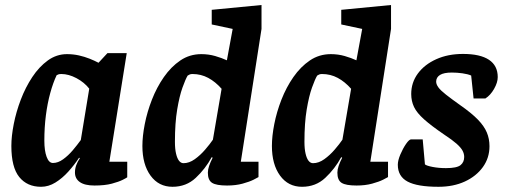

<svg xmlns="http://www.w3.org/2000/svg" viewBox="-20 -727 2002 759"><path d="M142.3 11.4Q87.3 11.4 56.1 -27.2Q24.9 -65.8 24.9 -150Q24.9 -188.8 34.4 -236.8Q43.8 -284.9 62.3 -333.4Q80.8 -381.9 107.7 -422.5Q134.6 -463.1 169 -488Q203.5 -513 244.8 -513Q269 -513 291.7 -508Q314.3 -502.9 334.2 -495Q354 -487.1 369.4 -478.9L404.8 -517H481L412.3 -87.7H483V-26.2Q481 -24.2 465.4 -16.3Q449.8 -8.4 422.2 -1Q394.5 6.4 353.3 6.4Q315.1 6.4 295.7 -7.2Q276.3 -20.7 276.3 -45.2Q276.3 -59.6 281.2 -73.5Q286.1 -87.4 295.7 -101.6L292.7 -103.6Q274 -75.1 250.1 -48.6Q226.2 -22.1 199 -5.4Q171.8 11.4 142.3 11.4ZM189.3 -82.7Q209.4 -82.7 229.5 -97.3Q249.7 -111.8 267.6 -132.9Q285.4 -154 299.4 -173.4L332.8 -376.5Q313.3 -401.5 282.3 -418Q251.3 -434.4 222.7 -434.4Q216.1 -434.4 211.8 -433.2Q207.4 -431.9 204 -429.8Q189.9 -400.3 178.7 -359.4Q167.5 -318.6 161.4 -271Q155.3 -223.4 155.3 -171Q155.3 -131.4 164.3 -107Q173.2 -82.7 189.3 -82.7Z M661.9 11.4Q607.3 11.4 575.1 -32.8Q542.9 -77 542.9 -150Q542.9 -188.6 552.3 -236.6Q561.7 -284.6 580.6 -333.1Q599.5 -381.6 627.8 -422.3Q656.1 -463 692.9 -488Q729.8 -513 775.8 -513Q804.6 -513 830.7 -505.5Q856.8 -497.9 876.9 -488.6L899.8 -612.7L817 -630.3V-688.2L1013.8 -707.2V-612.7L932 -87.7H1001.9V-27Q999.1 -25 982.6 -16.7Q966 -8.4 938.9 -1Q911.7 6.4 877.4 6.4Q835.4 6.4 818.6 -4.1Q801.7 -14.6 801.7 -44.4Q801.7 -56.4 806.6 -71Q811.5 -85.6 820.7 -103.6L816.9 -105.6Q791.7 -59.4 753.9 -24Q716.2 11.4 661.9 11.4ZM705.4 -81.9Q728 -81.9 750 -97.7Q772.1 -113.5 791 -135.5Q809.9 -157.4 821.6 -174.7L856 -376Q831.6 -403.8 803.1 -419.1Q774.6 -434.4 740.9 -434.4Q734.4 -434.4 730 -432.6Q725.6 -430.8 721.8 -428.2Q713.4 -414.3 701.4 -380.9Q689.4 -347.5 680.5 -294.4Q671.5 -241.2 671.5 -166.3Q671.5 -138.4 676 -119.5Q680.4 -100.6 687.9 -91.2Q695.4 -81.9 705.4 -81.9Z M1173.9 11.4Q1119.3 11.4 1087.1 -32.8Q1054.9 -77 1054.9 -150Q1054.9 -188.6 1064.3 -236.6Q1073.7 -284.6 1092.6 -333.1Q1111.5 -381.6 1139.8 -422.3Q1168.1 -463 1204.9 -488Q1241.8 -513 1287.8 -513Q1316.6 -513 1342.7 -505.5Q1368.8 -497.9 1388.9 -488.6L1411.8 -612.7L1329 -630.3V-688.2L1525.8 -707.2V-612.7L1444 -87.7H1513.9V-27Q1511.1 -25 1494.6 -16.7Q1478 -8.4 1450.9 -1Q1423.7 6.4 1389.4 6.4Q1347.4 6.4 1330.6 -4.1Q1313.7 -14.6 1313.7 -44.4Q1313.7 -56.4 1318.6 -71Q1323.5 -85.6 1332.7 -103.6L1328.9 -105.6Q1303.7 -59.4 1265.9 -24Q1228.2 11.4 1173.9 11.4ZM1217.4 -81.9Q1240 -81.9 1262 -97.7Q1284.1 -113.5 1303 -135.5Q1321.9 -157.4 1333.6 -174.7L1368 -376Q1343.6 -403.8 1315.1 -419.1Q1286.6 -434.4 1252.9 -434.4Q1246.4 -434.4 1242 -432.6Q1237.6 -430.8 1233.8 -428.2Q1225.4 -414.3 1213.4 -380.9Q1201.4 -347.5 1192.5 -294.4Q1183.5 -241.2 1183.5 -166.3Q1183.5 -138.4 1188 -119.5Q1192.4 -100.6 1199.9 -91.2Q1207.4 -81.9 1217.4 -81.9Z M1713.7 11.4Q1629.3 11.4 1591 -9.3Q1552.6 -29.9 1552.6 -75.9Q1552.6 -92.6 1562.6 -116.2Q1572.6 -139.8 1585 -157.9Q1597.5 -176 1605.1 -176H1651L1659.8 -77.2Q1666.5 -71.6 1690.6 -67Q1714.6 -62.4 1743 -62.4Q1785.9 -62.4 1800.4 -74.1Q1815 -85.7 1815 -106.4Q1815 -119.5 1808.4 -131.6Q1801.9 -143.6 1785.1 -158.7Q1768.2 -173.7 1735.6 -195.2Q1685.1 -229.7 1656.6 -255.1Q1628.1 -280.5 1616.8 -303.9Q1605.6 -327.4 1605.6 -355.3Q1605.6 -400.7 1631.9 -436.4Q1658.3 -472.1 1704.5 -492.9Q1750.8 -513.8 1810.1 -513.8Q1878.2 -513.8 1912.9 -490.7Q1947.6 -467.6 1947.6 -422.3Q1947.6 -400.9 1933.2 -375.7Q1918.9 -350.5 1898.9 -337.8H1852.1L1842.6 -428.4Q1829.4 -434.2 1808 -437.2Q1786.6 -440.2 1766.3 -440.2Q1734.5 -440.2 1719.3 -430.7Q1704.2 -421.2 1704.2 -404.3Q1704.2 -393.7 1712.9 -381.7Q1721.6 -369.7 1742.9 -353Q1764.2 -336.2 1801 -310Q1845 -279.2 1869.5 -253.8Q1894 -228.4 1904.5 -203.3Q1915 -178.3 1915 -149Q1915 -102.9 1889 -66.7Q1862.9 -30.4 1817.7 -9.5Q1772.4 11.4 1713.7 11.4Z"/></svg>

Font: Faustina Light
Style: Italic
Weight: 300
Italic angle: -8°
Designer: Alfonso Garcia
Foundry: http://www.omnibus-type.com
Version: Version 1.200